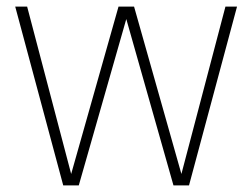

<svg xmlns="http://www.w3.org/2000/svg" viewBox="-20 -560 762 580"><path d="M171 0 26 -540H62L195 -34.5L338 -540H385L528 -34.5L661 -540H696L551 0H504L361.5 -502.5L218 0Z"/></svg>

Font: Encode Sans Condensed Thin
Style: Regular
Weight: 100
Width: 3
Designer: Multiple Designers
Foundry: Impallari Type
Version: Version 3.000; ttfautohint (v1.8.3) -l 8 -r 50 -G 200 -x 14 